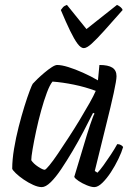

<svg xmlns="http://www.w3.org/2000/svg" viewBox="-20 -766 554 786"><path d="M151 0Q136 0 116 -9Q96 -18 77 -31Q58 -44 45 -56.5Q32 -69 30 -75Q30 -112 37.5 -157Q45 -202 56.5 -247Q68 -292 80 -330.5Q92 -369 101.5 -394Q111 -419 114 -423Q120 -430 133 -442.5Q146 -455 162 -468.5Q178 -482 192 -491Q206 -500 214 -500Q232 -500 259.5 -491.5Q287 -483 319.5 -468.5Q352 -454 381 -437L387 -500Q423 -500 440 -489Q457 -478 457 -454Q457 -438 445.5 -385Q434 -332 413.5 -250.5Q393 -169 368 -66L379 -59Q389 -69 403.5 -89Q418 -109 433.5 -132.5Q449 -156 460 -176Q469 -176 475.5 -172Q482 -168 484 -164Q478 -143 464.5 -115Q451 -87 434 -61Q417 -35 399 -17.5Q381 0 366 0Q354 0 335.5 -7.5Q317 -15 302 -25Q287 -35 284 -42L337 -218Q343 -238 349 -255Q355 -272 359.5 -284.5Q364 -297 367 -301L361 -304Q344 -270 322.5 -229Q301 -188 277 -147.5Q253 -107 230.5 -73.5Q208 -40 187.5 -20Q167 0 151 0ZM163 -71Q167 -71 182 -89Q197 -107 217.5 -137.5Q238 -168 261.5 -204Q285 -240 307 -276.5Q329 -313 346.5 -344Q364 -375 372 -394Q329 -410 282.5 -419.5Q236 -429 195 -432Q184 -419 172 -387Q160 -355 148.5 -313.5Q137 -272 128 -230Q119 -188 113.5 -155.5Q108 -123 108 -110Q117 -96 136 -83.5Q155 -71 163 -71ZM323 -569Q311 -569 297.5 -587Q284 -605 267 -640Q250 -675 229 -725Q233 -731 238 -736.5Q243 -742 254 -746L334 -647L459 -746Q468 -742 474.5 -736Q481 -730 482 -725Q438 -675 406.5 -640Q375 -605 355 -587Q335 -569 323 -569Z"/></svg>

Font: Texturina 12pt Light
Style: Italic
Weight: 300
Italic angle: -11°
Designer: Guillermo Torres Carreño
Foundry: Omnibus-Type
Version: Version 1.002